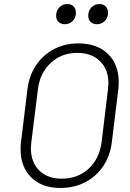

<svg xmlns="http://www.w3.org/2000/svg" viewBox="-20 -923 643 951"><path d="M82 -183Q82 -207 84 -219L116 -481Q124 -548 158.5 -599.5Q193 -651 247 -679.5Q301 -708 368 -708Q461 -708 514.5 -656Q568 -604 568 -517Q568 -493 566 -481L534 -219Q526 -152 491.5 -100.5Q457 -49 402 -20.5Q347 8 280 8Q188 8 135 -44Q82 -96 82 -183ZM483 -217 515 -482Q517 -502 517 -510Q517 -579 475.5 -620Q434 -661 362 -661Q285 -661 231.5 -611.5Q178 -562 168 -482L135 -217Q133 -197 133 -189Q133 -120 174 -79Q215 -38 286 -38Q365 -38 418.5 -87Q472 -136 483 -217ZM417 -845Q417 -870 433 -886.5Q449 -903 473 -903Q492 -903 503.5 -891Q515 -879 515 -859Q515 -835 499 -819Q483 -803 460 -803Q441 -803 429 -814.5Q417 -826 417 -845ZM258 -845Q258 -870 274 -886.5Q290 -903 314 -903Q333 -903 344.5 -891Q356 -879 356 -859Q356 -835 340 -819Q324 -803 301 -803Q282 -803 270 -814.5Q258 -826 258 -845Z"/></svg>

Font: Barlow Light
Style: Italic
Weight: 300
Italic angle: -7°
Designer: Jeremy Tribby
Foundry: Tribby Type
Version: Version 1.408